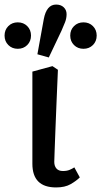

<svg xmlns="http://www.w3.org/2000/svg" viewBox="-42 -810 444 842"><path d="M204 12Q100 12 100 -92V-496L188 -520L212 -504Q209 -432 206 -363.5Q203 -295 201 -239Q199 -183 197.5 -146Q196 -109 196 -100Q196 -82 205.5 -71Q215 -60 234 -60Q251 -60 263 -65Q275 -70 284 -76L308 -32Q293 -17 268 -2.5Q243 12 204 12ZM36 -596Q11 -596 -5.5 -612.5Q-22 -629 -22 -654Q-22 -679 -5.5 -695.5Q11 -712 36 -712Q61 -712 77.5 -695.5Q94 -679 94 -654Q94 -629 77.5 -612.5Q61 -596 36 -596ZM172 -558 122 -572 150 -726Q162 -790 204 -790Q225 -790 237.5 -778Q250 -766 250 -748Q250 -730 243.5 -713Q237 -696 228 -676ZM324 -596Q299 -596 282.5 -612.5Q266 -629 266 -654Q266 -679 282.5 -695.5Q299 -712 324 -712Q349 -712 365.5 -695.5Q382 -679 382 -654Q382 -629 365.5 -612.5Q349 -596 324 -596Z"/></svg>

Font: Source Serif 4 Caption
Style: Regular
Weight: 400
Designer: Frank Grießhammer
Foundry: Adobe Systems Incorporated
Version: Version 4.004;hotconv 1.0.117;makeotfexe 2.5.65602